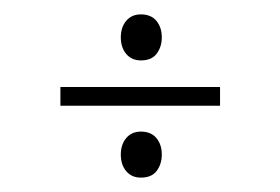

<svg xmlns="http://www.w3.org/2000/svg" viewBox="-20 -358 390 267"><path d="M64 -211V-237H286V-211ZM176 -274Q163 -274 155.5 -283Q148 -292 148 -306Q148 -320 155.5 -329Q163 -338 176 -338Q190 -338 197.5 -329Q205 -320 205 -306Q205 -293 198 -283.5Q191 -274 176 -274ZM176 -111Q163 -111 155.5 -120Q148 -129 148 -143Q148 -157 155.5 -166Q163 -175 176 -175Q190 -175 197.5 -166Q205 -157 205 -143Q205 -130 198 -120.5Q191 -111 176 -111Z"/></svg>

Font: Darker Grotesque Light Light
Style: Regular
Weight: 300
Version: Version 1.000;gftools[0.9.28]